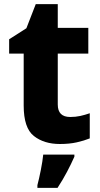

<svg xmlns="http://www.w3.org/2000/svg" viewBox="-20 -683 483 924"><path d="M318 -120Q258 -120 258 -180V-425H405V-549H258V-663H152L107 -547L24 -494V-425H94V-175Q94 -67 143 -28.5Q192 10 268 10Q314 10 349.5 2Q385 -6 412 -17V-138Q389 -130 366.5 -125Q344 -120 318 -120ZM338 61H188Q185 92 176.5 135Q168 178 160 208V221H257Q283 181 302.5 144Q322 107 338 71Z"/></svg>

Font: Noto Sans UI Extra
Style: Regular
Weight: 800
Designer: Monotype Design Team
Foundry: Monotype Imaging Inc.
Version: Version 1.901